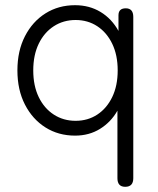

<svg xmlns="http://www.w3.org/2000/svg" viewBox="-20 -511 608 739"><path d="M462 208Q432 208 432 175V-85Q407 -41 365 -15Q323 11 269 11Q205 11 155 -20.5Q105 -52 76 -108.5Q47 -165 47 -240Q47 -315 76 -371.5Q105 -428 155 -459.5Q205 -491 269 -491Q324 -491 367 -465Q410 -439 436 -392V-452Q436 -479 464 -479Q493 -479 493 -446V175Q493 208 462 208ZM271 -46Q318 -46 354.5 -70Q391 -94 412 -137.5Q433 -181 433 -240Q433 -299 412 -342.5Q391 -386 354.5 -410Q318 -434 271 -434Q224 -434 187 -410Q150 -386 129 -342.5Q108 -299 108 -240Q108 -181 129 -137.5Q150 -94 187 -70Q224 -46 271 -46Z"/></svg>

Font: Zen Maru Gothic
Style: Regular
Weight: 400
Designer: Yoshimichi Ohira
Foundry: Positype
Version: Version 1.002